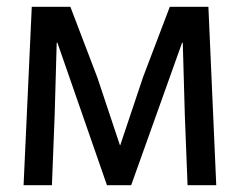

<svg xmlns="http://www.w3.org/2000/svg" viewBox="-20 -542 701 562"><path d="M73 -522H186L265 -315L331 -117H332L399 -317L477 -522H590L613 0H529L521 -205L515 -417H513L364 0H293L148 -417H146L140 -205L132 0H49Z"/></svg>

Font: Murecho
Style: Regular
Weight: 400
Designer: Neil Summerour
Foundry: Positype
Version: Version 1.010; ttfautohint (v1.8.3)